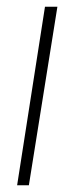

<svg xmlns="http://www.w3.org/2000/svg" viewBox="-20 -552 224 572"><path d="M66 0H31L114 -532H151Z"/></svg>

Font: Georama ExtraCondensed Thin ExtraLight
Style: Italic
Weight: 250
Italic angle: -9°
Version: Version 1.001